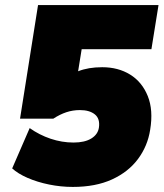

<svg xmlns="http://www.w3.org/2000/svg" viewBox="-20 -725 645 757"><path d="M267 12Q220 12 173.5 2.5Q127 -7 89 -23.5Q51 -40 28 -61L97 -220Q135 -193 179.5 -178Q224 -163 270 -163Q314 -163 340 -179Q366 -195 370 -222Q375 -257 354 -274Q333 -291 295 -291Q267 -291 241.5 -282.5Q216 -274 190 -257H59L130 -705H605L577 -531H302L288 -444Q328 -460 383 -460Q446 -460 493 -431Q540 -402 562.5 -346.5Q585 -291 572 -213Q562 -149 524 -98Q486 -47 421.5 -17.5Q357 12 267 12Z"/></svg>

Font: Mulish ExtraBlack
Style: Italic
Weight: 1000
Italic angle: -9°
Designer: Vernon Adams
Foundry: Vernon Adams
Version: Version 3.603; ttfautohint (v1.8.3)